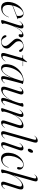

<svg xmlns="http://www.w3.org/2000/svg" viewBox="1508 -2270 772 3828"><g transform="rotate(90 1894.0 -356.0)"><path d="M56 -211.5Q56 -211.5 77 -219.8Q98 -228 130 -241Q162 -254 196.5 -267.5Q231 -281 258.8 -291.8Q286.5 -302.5 298 -307L291.5 -299.5Q294.5 -306 296.2 -316.2Q298 -326.5 298 -344.5Q298.5 -382 284.8 -407Q271 -432 249 -432Q223 -432 197 -414Q171 -396 148.2 -362.5Q125.5 -329 108.2 -282Q91 -235 82.5 -177Q71.5 -100 96.5 -59.2Q121.5 -18.5 169.5 -18.5Q200.5 -18.5 228 -31.8Q255.5 -45 278.2 -72Q301 -99 317.5 -141Q319 -143.5 320 -145Q321 -146.5 322.5 -146Q324 -146 324.5 -144.2Q325 -142.5 324 -139Q307.5 -93 280.2 -60Q253 -27 216.2 -9.5Q179.5 8 134 8Q93.5 8 65.2 -12.2Q37 -32.5 25 -72.8Q13 -113 21 -171.5Q28.5 -226 50.5 -274.2Q72.5 -322.5 105 -359.5Q137.5 -396.5 175.5 -417.8Q213.5 -439 253 -439Q283 -439 303.2 -424.5Q323.5 -410 333.8 -386.5Q344 -363 343.5 -335.5Q343.5 -330 346.5 -327.8Q349.5 -325.5 357 -327.5Q359.5 -328 361 -327.2Q362.5 -326.5 363 -325Q363.5 -323.5 362.2 -322.2Q361 -321 359 -320Q355 -318.5 331.2 -309.5Q307.5 -300.5 273.2 -287.2Q239 -274 201.5 -259.8Q164 -245.5 131.2 -232.8Q98.5 -220 77.8 -212Q57 -204 57 -204Z M402 -359.5Q401.5 -360.5 401.5 -361.8Q401.5 -363 403 -365Q420 -389 437.5 -405.2Q455 -421.5 473 -429.8Q491 -438 508 -438Q527 -438 537.2 -428.5Q547.5 -419 547.5 -399.5Q547.5 -386.5 543.2 -369.5Q539 -352.5 530.2 -327.5Q521.5 -302.5 508.8 -265.5Q496 -228.5 478 -174.5L476 -176Q493.5 -229 517.2 -276Q541 -323 568 -359.5Q595 -396 623.8 -417Q652.5 -438 681.5 -438Q704 -438 715.2 -423.8Q726.5 -409.5 725 -387.5Q724 -374.5 718.5 -364.2Q713 -354 704.2 -348Q695.5 -342 685 -342Q675 -342 668.8 -347.2Q662.5 -352.5 662.5 -361Q662.5 -370 664.5 -377.5Q666.5 -385 666.5 -392.5Q666.5 -402 663.5 -408Q660.5 -414 652 -414Q629 -414 596.8 -383.2Q564.5 -352.5 530.5 -290Q496.5 -227.5 467 -132.5Q459 -105 453.2 -86.2Q447.5 -67.5 447.5 -51Q447.5 -43.5 450.2 -38.8Q453 -34 455.8 -30.5Q458.5 -27 458.5 -22.5Q458.5 -16.5 450.8 -9.2Q443 -2 429.5 3Q416 8 400 8Q388.5 8 384 2.5Q379.5 -3 380.8 -14Q382 -25 387.5 -42L475.5 -320Q492.5 -373.5 489.8 -391Q487 -408.5 471 -408.5Q460.5 -408.5 445.5 -399.2Q430.5 -390 407.5 -362.5Q406 -360.5 404.8 -359.8Q403.5 -359 402 -359.5Z M810 0.5Q847.5 0.5 872.2 -20Q897 -40.5 897 -72Q897 -86.5 891 -101.8Q885 -117 869.5 -137.8Q854 -158.5 826 -188Q796.5 -219 779.8 -240Q763 -261 756.5 -278.5Q750 -296 750.5 -317Q751 -350 771.5 -377.5Q792 -405 826.5 -422Q861 -439 904 -439Q940 -439 964.5 -429.5Q989 -420 1001.8 -405.2Q1014.5 -390.5 1015 -374.5Q1015 -363.5 1009 -357.2Q1003 -351 994 -351Q984.5 -351 977.2 -358Q970 -365 963 -383.5Q953 -407.5 935.8 -419.5Q918.5 -431.5 897.5 -431.5Q856 -431.5 828.8 -407.5Q801.5 -383.5 801.5 -345.5Q801.5 -328 806.5 -311.5Q811.5 -295 828 -273.5Q844.5 -252 878 -218Q905.5 -190.5 920.8 -171Q936 -151.5 942 -134.8Q948 -118 947 -98Q945.5 -66.5 926.5 -42.8Q907.5 -19 875.8 -5.5Q844 8 803 8Q768 8 740.5 -4.2Q713 -16.5 697.5 -35.8Q682 -55 682 -75.5Q682 -85.5 686.5 -92Q691 -98.5 700 -98.5Q709.5 -98.5 717 -90.5Q724.5 -82.5 732 -63Q749.5 -28.5 768.8 -14Q788 0.5 810 0.5Z M1127.5 -417 1080.5 -422.5Q1078.5 -423 1077.8 -424Q1077 -425 1077 -426Q1077 -428 1078.5 -429Q1080 -430 1082 -430H1136.5Q1140.5 -430 1143 -430.8Q1145.5 -431.5 1148 -434L1210.5 -506.5Q1211.5 -508 1213 -509.2Q1214.5 -510.5 1216.5 -510.5Q1218 -510.5 1219 -509.5Q1220 -508.5 1220 -506.5Q1220 -505 1219.5 -503Q1219 -501 1218 -497L1102 -90.5Q1090 -46.5 1095.2 -32.5Q1100.5 -18.5 1117 -18.5Q1135 -18.5 1154.8 -32.5Q1174.5 -46.5 1198 -75.5Q1200 -78 1201.5 -79Q1203 -80 1204 -79Q1205 -78.5 1204.8 -76.8Q1204.5 -75 1203 -72.5Q1191 -54.5 1177 -39.8Q1163 -25 1147.5 -14.2Q1132 -3.5 1115.2 2.2Q1098.5 8 1081 8Q1060.5 8 1049 -0.2Q1037.5 -8.5 1036 -27.5Q1034.5 -46.5 1043 -77.5L1133.5 -395Q1137 -407 1136 -411.5Q1135 -416 1127.5 -417ZM1182 -423 1185.5 -430H1295.5Q1299.5 -430 1299.5 -427Q1299.5 -425 1297.5 -424Q1295.5 -423 1292 -423Z M1567 -109.5Q1552 -53 1553.8 -35.8Q1555.5 -18.5 1571.5 -18.5Q1582.5 -18.5 1596.8 -27.8Q1611 -37 1633 -63.5Q1634.5 -66 1636 -66.8Q1637.5 -67.5 1638.5 -67Q1640 -66.5 1639.5 -64.8Q1639 -63 1637.5 -60Q1615 -26.5 1589.5 -9.2Q1564 8 1536.5 8Q1518 8 1507.5 -1.8Q1497 -11.5 1497 -32.5Q1497 -42.5 1499.8 -59.2Q1502.5 -76 1508.8 -101.8Q1515 -127.5 1525 -163Q1535 -198.5 1549 -246.5L1552 -244Q1524 -170 1490.2 -113.2Q1456.5 -56.5 1418 -24.2Q1379.5 8 1336.5 8Q1293 8 1271.8 -29.5Q1250.5 -67 1265.5 -151Q1272.5 -197 1293.2 -239.5Q1314 -282 1345 -318Q1376 -354 1414.2 -381Q1452.5 -408 1494.8 -423.2Q1537 -438.5 1581 -438.5Q1605.5 -438.5 1622.5 -434.8Q1639.5 -431 1648 -426.2Q1656.5 -421.5 1656.5 -417.5Q1656.5 -413.5 1653.8 -411.2Q1651 -409 1648 -406.5Q1645 -404 1643.5 -400ZM1321 -138.5Q1308.5 -72.5 1323.5 -42.5Q1338.5 -12.5 1365 -12.5Q1384.5 -12.5 1406.2 -27Q1428 -41.5 1451 -71Q1474 -100.5 1497.5 -145.8Q1521 -191 1544.2 -252.5Q1567.5 -314 1590 -392.5Q1595 -411 1592 -420.2Q1589 -429.5 1573.5 -429.5Q1538 -429.5 1504.5 -414.5Q1471 -399.5 1441.5 -372.2Q1412 -345 1388 -308.5Q1364 -272 1346.8 -229Q1329.5 -186 1321 -138.5Z M2077 -70.5Q2078 -70 2077.5 -68.2Q2077 -66.5 2076 -65Q2050.5 -29 2023.5 -10.5Q1996.5 8 1971 8Q1952 8 1941.8 -1.5Q1931.5 -11 1931.5 -31Q1931.5 -47 1938.8 -72.2Q1946 -97.5 1955.8 -124.2Q1965.5 -151 1974 -172.8Q1982.5 -194.5 1984 -204L1986.5 -202.5Q1959.5 -144.5 1929.2 -104.2Q1899 -64 1869 -39.2Q1839 -14.5 1810.8 -3.2Q1782.5 8 1758 8Q1728.5 8 1717.2 -7.2Q1706 -22.5 1708.5 -49.8Q1711 -77 1722 -112L1793 -333Q1808.5 -381.5 1804 -396.5Q1799.5 -411.5 1785.5 -411.5Q1775 -411.5 1760 -402.2Q1745 -393 1723 -366.5Q1721 -364 1719.8 -363.2Q1718.5 -362.5 1717.5 -363Q1716.5 -364 1716.8 -365.5Q1717 -367 1718.5 -370Q1741 -403.5 1766.8 -420.8Q1792.5 -438 1821 -438Q1841 -438 1851.5 -428.8Q1862 -419.5 1863.2 -401.2Q1864.5 -383 1855.5 -355L1778.5 -114.5Q1761 -61 1768.2 -41.5Q1775.5 -22 1799.5 -22Q1816.5 -22 1843 -36Q1869.5 -50 1900 -81Q1930.5 -112 1960.2 -162.5Q1990 -213 2013.5 -285.5Q2025 -319.5 2030.5 -339.5Q2036 -359.5 2037.8 -370.2Q2039.5 -381 2039.5 -387.5Q2039.5 -395 2036.5 -399.2Q2033.5 -403.5 2033.5 -410.5Q2033.5 -421 2048.2 -429.5Q2063 -438 2085.5 -438Q2103.5 -438 2106.2 -428.8Q2109 -419.5 2102.5 -401.5L2003.5 -110Q1985 -56.5 1988.5 -39Q1992 -21.5 2008 -21.5Q2019 -21.5 2033.8 -31Q2048.5 -40.5 2071 -67.5Q2072.5 -69 2074.2 -70Q2076 -71 2077 -70.5Z M2167 -359.5Q2166.5 -360.5 2166.8 -361.8Q2167 -363 2168 -365Q2193.5 -401.5 2220.5 -419.8Q2247.5 -438 2273 -438Q2291.5 -438 2302 -428.8Q2312.5 -419.5 2312.5 -399Q2312.5 -383 2305.2 -357.8Q2298 -332.5 2288 -305.8Q2278 -279 2269.8 -257.2Q2261.5 -235.5 2260 -226L2257.5 -227.5Q2284.5 -286 2314.8 -326Q2345 -366 2375 -390.8Q2405 -415.5 2433.8 -426.8Q2462.5 -438 2486 -438Q2516 -438 2527.2 -422.8Q2538.5 -407.5 2536 -380.5Q2533.5 -353.5 2522 -318L2451.5 -97Q2435.5 -48.5 2440.5 -33.5Q2445.5 -18.5 2458.5 -18.5Q2470 -18.5 2484.8 -27.8Q2499.5 -37 2521.5 -63.5Q2523 -66 2524.2 -66.8Q2525.5 -67.5 2527 -67Q2528.5 -66.5 2528 -64.8Q2527.5 -63 2526 -60Q2503 -26.5 2477.5 -9.2Q2452 8 2423 8Q2404 8 2393 -1Q2382 -10 2381.2 -28.2Q2380.5 -46.5 2389 -75L2466 -315.5Q2483.5 -369 2476.2 -388.5Q2469 -408 2445 -408Q2427.5 -408 2400.8 -394Q2374 -380 2343.8 -349Q2313.5 -318 2283.8 -267.5Q2254 -217 2230 -144.5Q2219 -110.5 2213.5 -90.5Q2208 -70.5 2206.2 -59.8Q2204.5 -49 2204.5 -42.5Q2204.5 -35 2207.5 -30.8Q2210.5 -26.5 2210.5 -19.5Q2210.5 -9 2195.8 -0.5Q2181 8 2158 8Q2140.5 8 2137.8 -1.2Q2135 -10.5 2141 -28.5L2240.5 -320Q2259 -373 2255.5 -390.8Q2252 -408.5 2236 -408.5Q2225.5 -408.5 2210.8 -399.2Q2196 -390 2172.5 -362.5Q2171 -360.5 2169.8 -359.8Q2168.5 -359 2167 -359.5Z M2817 -638.5 2664.5 -97Q2651 -50 2654.2 -34.2Q2657.5 -18.5 2672 -18.5Q2683 -18.5 2698 -27.8Q2713 -37 2735 -63.5Q2736.5 -66 2737.8 -67Q2739 -68 2740.5 -67Q2742 -66.5 2741.5 -64.8Q2741 -63 2739.5 -60.5Q2724.5 -38 2707.8 -22.8Q2691 -7.5 2673.2 0.2Q2655.5 8 2636 8Q2617.5 8 2607.2 -0.8Q2597 -9.5 2595.5 -27.8Q2594 -46 2602.5 -75L2758.5 -628Q2769.5 -667.5 2765 -680Q2760.5 -692.5 2748 -692.5Q2737 -692.5 2723.8 -685.5Q2710.5 -678.5 2692 -659Q2690.5 -657 2689.2 -656.2Q2688 -655.5 2686.5 -656Q2685.5 -657 2685.8 -658.2Q2686 -659.5 2687.5 -661.5Q2702 -681.5 2718.2 -695.2Q2734.5 -709 2751.5 -715.5Q2768.5 -722 2784 -722Q2802 -722 2812 -713.5Q2822 -705 2823.5 -686.5Q2825 -668 2817 -638.5Z M2884 -97Q2868.5 -51 2872.8 -34.8Q2877 -18.5 2891.5 -18.5Q2903 -18.5 2917.8 -27.8Q2932.5 -37 2954.5 -63.5Q2956 -66 2957.2 -66.8Q2958.5 -67.5 2960 -67Q2961 -66.5 2960.8 -64.8Q2960.5 -63 2959 -60Q2936 -26.5 2910.2 -9.2Q2884.5 8 2856 8Q2837.5 8 2826.5 -1Q2815.5 -10 2814 -28.5Q2812.5 -47 2822 -75L2905.5 -319Q2924 -372 2921 -390.2Q2918 -408.5 2901.5 -408.5Q2891 -408.5 2876.2 -399.2Q2861.5 -390 2838 -362.5Q2837 -360.5 2835.5 -359.8Q2834 -359 2832.5 -359.5Q2832 -360.5 2832.2 -361.8Q2832.5 -363 2833.5 -365Q2859 -401.5 2885.5 -419.8Q2912 -438 2937.5 -438Q2955.5 -438 2966.8 -428.8Q2978 -419.5 2979.5 -399.5Q2981 -379.5 2969.5 -347ZM2970 -524.5Q2957.5 -524.5 2951.5 -531.5Q2945.5 -538.5 2945.5 -549Q2945.5 -562.5 2953.8 -581.2Q2962 -600 2974.5 -614.2Q2987 -628.5 3000.5 -628.5Q3014.5 -628.5 3020 -621.5Q3025.5 -614.5 3025.5 -604Q3025.5 -588 3017.8 -569.2Q3010 -550.5 2997.2 -537.5Q2984.5 -524.5 2970 -524.5Z M3261.5 -432.5Q3226.5 -432.5 3190.5 -401.5Q3154.5 -370.5 3126.8 -316.2Q3099 -262 3090.5 -192.5Q3079 -104 3102.8 -61.2Q3126.5 -18.5 3176 -18.5Q3202.5 -18.5 3228.8 -31.2Q3255 -44 3277.8 -70.5Q3300.5 -97 3314.5 -138.5Q3316 -141.5 3317 -143Q3318 -144.5 3319 -144Q3320.5 -144 3321.2 -142.2Q3322 -140.5 3321 -137.5Q3310.5 -101.5 3291.8 -73.8Q3273 -46 3248.8 -27.5Q3224.5 -9 3197.2 0.5Q3170 10 3142 10Q3077.5 10 3047 -37.5Q3016.5 -85 3029.5 -180Q3036 -232.5 3058 -279.5Q3080 -326.5 3112.8 -362.8Q3145.5 -399 3184 -420Q3222.5 -441 3262.5 -441Q3294 -441 3316.2 -429.5Q3338.5 -418 3350.2 -398.8Q3362 -379.5 3361 -355Q3360.5 -332 3352 -321Q3343.5 -310 3331.5 -310Q3322.5 -310 3316.2 -316.5Q3310 -323 3310 -334Q3310.5 -347.5 3314.8 -361Q3319 -374.5 3319 -389Q3319 -408 3303.8 -420.2Q3288.5 -432.5 3261.5 -432.5Z M3469.5 -219.5 3589 -639Q3602 -683 3592.5 -702.5Q3583 -722 3556 -722Q3540.5 -722 3523.5 -715.5Q3506.5 -709 3490.2 -695.2Q3474 -681.5 3459.5 -661.5Q3458 -659.5 3457.8 -658.2Q3457.5 -657 3458.5 -656Q3460 -655.5 3461.2 -656.2Q3462.5 -657 3464 -659Q3482.5 -678.5 3495.8 -685.5Q3509 -692.5 3520 -692.5Q3532.5 -692.5 3537 -680Q3541.5 -667.5 3530.5 -628L3365.5 -39.5Q3360.5 -22 3359.2 -11.2Q3358 -0.5 3362.8 3.8Q3367.5 8 3379.5 8Q3403 8 3417.8 -0.5Q3432.5 -9 3432.5 -20Q3432.5 -26.5 3429.5 -31Q3426.5 -35.5 3426.5 -42.5Q3426.5 -52 3427.8 -64.8Q3429 -77.5 3433.5 -96.5Q3438 -115.5 3447 -144Q3471 -216.5 3501.2 -267Q3531.5 -317.5 3562.2 -348.8Q3593 -380 3620.2 -394Q3647.5 -408 3665.5 -408Q3690 -408 3697 -388.5Q3704 -369 3686.5 -315.5L3610 -75Q3601 -47 3602 -28.5Q3603 -10 3613.8 -1Q3624.5 8 3644 8Q3672.5 8 3698.2 -9.2Q3724 -26.5 3746.5 -60Q3748.5 -63 3748.8 -64.8Q3749 -66.5 3747.5 -67Q3746.5 -67.5 3745.2 -66.8Q3744 -66 3742 -63.5Q3720.5 -37 3705.5 -27.8Q3690.5 -18.5 3679.5 -18.5Q3666 -18.5 3661.2 -33.5Q3656.5 -48.5 3672 -97L3743 -318Q3754.5 -353.5 3757 -380.5Q3759.5 -407.5 3748.2 -422.8Q3737 -438 3706.5 -438Q3668.5 -438 3627.2 -414.2Q3586 -390.5 3545.5 -342.5Q3505 -294.5 3468 -220.5Z"/></g></svg>

Font: Fraunces 120pt Light
Style: Italic
Weight: 300
Italic angle: -16°
Version: Version 1.000;[b76b70a41]